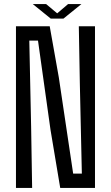

<svg xmlns="http://www.w3.org/2000/svg" viewBox="-20 -930 549 950"><path d="M59 0V-800H226L271 -547L342 -71H385L375 -518L370 -800H450V0H278L230 -287L168 -729H125L134 -303L139 0ZM142 -910H208L263 -864L317 -910H383L294 -838H231Z"/></svg>

Font: Big Shoulders Text
Style: Regular
Weight: 400
Designer: Patric King
Foundry: XO Type Co
Version: Version 1.000; ttfautohint (v1.8.2)